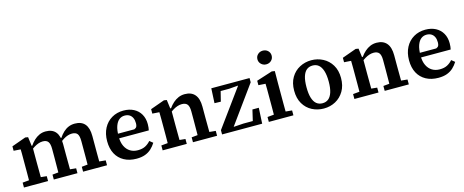

<svg xmlns="http://www.w3.org/2000/svg" viewBox="-40 -1365 4849 2007"><g transform="rotate(-15 2384.0 -361.0)"><path d="M37 0V-53L145 -63H197L298 -53V0ZM107 0Q107 -30 107.5 -67Q108 -104 108 -143Q108 -182 108 -215V-269Q108 -294 108 -314.5Q108 -335 108 -354.5Q108 -374 107 -394L32 -399V-447L185 -502L215 -497L229 -389L234 -388V-215Q234 -182 234.5 -143Q235 -104 235 -67Q235 -30 236 0ZM360 0V-53L461 -63H514L616 -53V0ZM424 0Q425 -30 425 -67Q425 -104 425.5 -142.5Q426 -181 426 -215V-313Q426 -368 408.5 -391.5Q391 -415 351 -415Q328 -415 304.5 -407Q281 -399 257.5 -384.5Q234 -370 211 -350L206 -400H234Q255 -431 280.5 -455Q306 -479 337.5 -493.5Q369 -508 407 -508Q478 -508 514 -464.5Q550 -421 550 -334V-215Q550 -181 550.5 -142.5Q551 -104 551 -67Q551 -30 552 0ZM677 0V-53L777 -63H831L936 -53V0ZM741 0Q741 -30 741.5 -67Q742 -104 742 -142.5Q742 -181 742 -215V-313Q742 -370 724.5 -392.5Q707 -415 667 -415Q644 -415 621 -407.5Q598 -400 575 -385.5Q552 -371 527 -350L520 -400H549Q571 -433 597 -457.5Q623 -482 654 -495Q685 -508 722 -508Q794 -508 830.5 -465Q867 -422 867 -335V-215Q867 -181 867 -142.5Q867 -104 867.5 -67Q868 -30 868 0Z M1254 14Q1177 14 1120 -17Q1063 -48 1032.5 -105Q1002 -162 1002 -242Q1002 -322 1033.5 -382Q1065 -442 1121 -475Q1177 -508 1248 -508Q1312 -508 1359.5 -483Q1407 -458 1433 -412.5Q1459 -367 1459 -305Q1459 -285 1457 -268.5Q1455 -252 1452 -239H1079V-289H1309Q1329 -297 1335.5 -310.5Q1342 -324 1342 -346Q1342 -381 1330.5 -405Q1319 -429 1298 -441.5Q1277 -454 1247 -454Q1214 -454 1188 -434Q1162 -414 1146.5 -371Q1131 -328 1131 -257Q1131 -195 1151.5 -153Q1172 -111 1207.5 -89.5Q1243 -68 1289 -68Q1338 -68 1370.5 -85Q1403 -102 1428 -131L1464 -102Q1443 -68 1414.5 -41.5Q1386 -15 1347 -0.5Q1308 14 1254 14Z M1538 0V-53L1646 -63H1698L1799 -53V0ZM1608 0Q1608 -30 1608.5 -67Q1609 -104 1609 -143Q1609 -182 1609 -215V-269Q1609 -294 1609 -314.5Q1609 -335 1608.5 -354.5Q1608 -374 1608 -394L1533 -399V-447L1686 -502L1716 -497L1730 -389L1735 -388V-215Q1735 -182 1735.5 -143Q1736 -104 1736 -67Q1736 -30 1737 0ZM1866 0V-53L1969 -63H2021L2127 -53V0ZM1931 0Q1932 -30 1932 -67Q1932 -104 1932.5 -142.5Q1933 -181 1933 -215V-315Q1933 -370 1914.5 -392.5Q1896 -415 1856 -415Q1833 -415 1809.5 -407.5Q1786 -400 1762 -385.5Q1738 -371 1713 -350L1709 -403H1737Q1759 -434 1785.5 -457.5Q1812 -481 1843.5 -494.5Q1875 -508 1912 -508Q1983 -508 2020.5 -464.5Q2058 -421 2058 -334V-215Q2058 -181 2058.5 -142.5Q2059 -104 2059 -67Q2059 -30 2060 0Z M2181 0V-46L2481 -458L2478 -432L2474 -450L2376 -442H2256L2293 -478L2257 -334L2189 -336L2197 -495H2611V-449L2312 -36L2318 -66L2320 -45L2426 -52H2554L2519 -16L2555 -170H2624L2615 0Z M2687 0V-53L2794 -63H2847L2953 -53V0ZM2757 0Q2757 -30 2757.5 -67Q2758 -104 2758 -143Q2758 -182 2758 -215V-267Q2758 -303 2758 -333Q2758 -363 2757 -394L2681 -399V-447L2853 -502L2885 -497L2884 -366V-215Q2884 -182 2884 -143Q2884 -104 2884.5 -67Q2885 -30 2885 0ZM2818 -588Q2786 -588 2763.5 -609.5Q2741 -631 2741 -662Q2741 -694 2763.5 -715Q2786 -736 2818 -736Q2851 -736 2873 -715Q2895 -694 2895 -662Q2895 -631 2873 -609.5Q2851 -588 2818 -588Z M3281 14Q3212 14 3154 -16Q3096 -46 3061.5 -104.5Q3027 -163 3027 -246Q3027 -330 3062 -388.5Q3097 -447 3155 -477.5Q3213 -508 3281 -508Q3348 -508 3406 -478Q3464 -448 3499.5 -390Q3535 -332 3535 -249Q3535 -166 3500 -107Q3465 -48 3407.5 -17Q3350 14 3281 14ZM3281 -43Q3319 -43 3345.5 -64.5Q3372 -86 3386.5 -131Q3401 -176 3401 -246Q3401 -316 3386.5 -361.5Q3372 -407 3345.5 -429Q3319 -451 3281 -451Q3242 -451 3215.5 -429.5Q3189 -408 3175 -363Q3161 -318 3161 -248Q3161 -177 3175 -132Q3189 -87 3215.5 -65Q3242 -43 3281 -43Z M3613 0V-53L3721 -63H3773L3874 -53V0ZM3683 0Q3683 -30 3683.5 -67Q3684 -104 3684 -143Q3684 -182 3684 -215V-269Q3684 -294 3684 -314.5Q3684 -335 3683.5 -354.5Q3683 -374 3683 -394L3608 -399V-447L3761 -502L3791 -497L3805 -389L3810 -388V-215Q3810 -182 3810.5 -143Q3811 -104 3811 -67Q3811 -30 3812 0ZM3941 0V-53L4044 -63H4096L4202 -53V0ZM4006 0Q4007 -30 4007 -67Q4007 -104 4007.5 -142.5Q4008 -181 4008 -215V-315Q4008 -370 3989.5 -392.5Q3971 -415 3931 -415Q3908 -415 3884.5 -407.5Q3861 -400 3837 -385.5Q3813 -371 3788 -350L3784 -403H3812Q3834 -434 3860.5 -457.5Q3887 -481 3918.5 -494.5Q3950 -508 3987 -508Q4058 -508 4095.5 -464.5Q4133 -421 4133 -334V-215Q4133 -181 4133.5 -142.5Q4134 -104 4134 -67Q4134 -30 4135 0Z M4521 14Q4444 14 4387 -17Q4330 -48 4299.5 -105Q4269 -162 4269 -242Q4269 -322 4300.5 -382Q4332 -442 4388 -475Q4444 -508 4515 -508Q4579 -508 4626.5 -483Q4674 -458 4700 -412.5Q4726 -367 4726 -305Q4726 -285 4724 -268.5Q4722 -252 4719 -239H4346V-289H4576Q4596 -297 4602.5 -310.5Q4609 -324 4609 -346Q4609 -381 4597.5 -405Q4586 -429 4565 -441.5Q4544 -454 4514 -454Q4481 -454 4455 -434Q4429 -414 4413.5 -371Q4398 -328 4398 -257Q4398 -195 4418.5 -153Q4439 -111 4474.5 -89.5Q4510 -68 4556 -68Q4605 -68 4637.5 -85Q4670 -102 4695 -131L4731 -102Q4710 -68 4681.5 -41.5Q4653 -15 4614 -0.5Q4575 14 4521 14Z"/></g></svg>

Font: Source Serif 4 SemiBold
Style: Regular
Weight: 600
Designer: Frank Grießhammer
Foundry: Adobe Systems Incorporated
Version: Version 4.004;hotconv 1.0.116;makeotfexe 2.5.65601